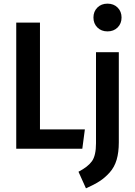

<svg xmlns="http://www.w3.org/2000/svg" viewBox="-20 -815 738 1052"><path d="M513.5 -773.5Q535 -795 569 -795Q603 -795 624.5 -773.5Q646 -752 646 -719Q646 -686 624.5 -664.5Q603 -643 569 -643Q535 -643 513.5 -664.5Q492 -686 492 -719Q492 -752 513.5 -773.5ZM199 -691V-106H445L431 0H69V-691ZM631 -529V-35Q631 20 619 60.5Q607 101 581 130Q555 159 525.5 178Q496 197 451 217L410 126Q462 99 484 68Q506 37 506 -30V-529Z"/></svg>

Font: Fira Sans Condensed Medium
Style: Regular
Weight: 500
Width: 3
Designer: Carrois Corporate & Edenspiekermann AG
Foundry: Carrois Corporate GbR & Edenspiekermann AG
Version: Version 4.203;PS 004.203;hotconv 1.0.88;makeotf.lib2.5.64775